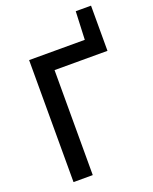

<svg xmlns="http://www.w3.org/2000/svg" viewBox="-159 -962 837 1050"><g transform="rotate(-20 259.0 -437.0)"><path d="M83 -710H407L414 -874H503V-611H195V0H83Z"/></g></svg>

Font: IngvarSans
Style: Regular
Weight: 600
Version: Version 3.000